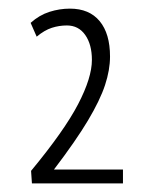

<svg xmlns="http://www.w3.org/2000/svg" viewBox="-20 -795 353 445"><path d="M54 -370 52 -399Q129 -492 161 -553.5Q193 -615 193 -656Q193 -692 177.5 -714Q162 -736 135 -736Q117 -736 100 -730.5Q83 -725 65 -710L51 -742Q71 -760 94.5 -767.5Q118 -775 142 -775Q187 -775 211 -746Q235 -717 235 -664Q235 -633 223.5 -598Q212 -563 184 -516Q156 -469 105 -402H265V-370Z"/></svg>

Font: Georama SemiCondensed Light
Style: Regular
Weight: 300
Width: 4
Designer: Jean-Baptiste Levee
Foundry: Production Type
Version: Version 1.000